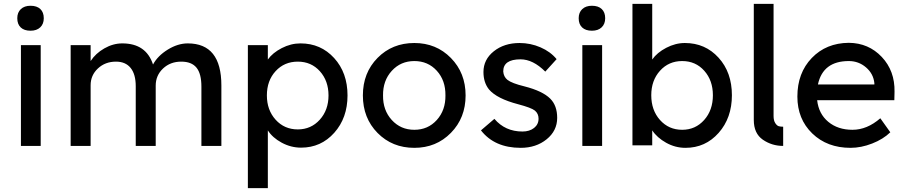

<svg xmlns="http://www.w3.org/2000/svg" viewBox="-20 -760 4719 1000"><path d="M89 0V-525H192V0ZM70 -665Q70 -695 88.5 -712.5Q107 -730 139 -730Q172 -730 190 -713Q208 -696 208 -665Q208 -635 189.5 -617.5Q171 -600 139 -600Q106 -600 88 -617Q70 -634 70 -665Z M348 0V-525H452V-442Q478 -482 523.5 -508Q569 -534 617 -534Q741 -534 777 -424Q801 -469 853.5 -501.5Q906 -534 958 -534Q1133 -534 1133 -315V0H1029V-309Q1029 -376 1003.5 -407.5Q978 -439 924 -439Q867 -439 829 -403Q791 -367 791 -314V0H687V-311Q687 -373 660.5 -406Q634 -439 584 -439Q528 -439 490 -403.5Q452 -368 452 -316V0Z M1271 220V-525H1375V-450Q1400 -485 1447.5 -509.5Q1495 -534 1545 -534Q1651 -534 1720.5 -457.5Q1790 -381 1790 -263Q1790 -146 1721 -68.5Q1652 9 1548 9Q1495 9 1447 -17Q1399 -43 1375 -81V220ZM1370 -263Q1370 -187 1415.5 -136.5Q1461 -86 1531 -86Q1600 -86 1645.5 -136.5Q1691 -187 1691 -263Q1691 -339 1646 -389Q1601 -439 1531 -439Q1461 -439 1415.5 -389.5Q1370 -340 1370 -263Z M2138 10Q2023 10 1946.5 -67.5Q1870 -145 1870 -263Q1870 -381 1946.5 -458.5Q2023 -536 2138 -536Q2252 -536 2328.5 -458Q2405 -380 2405 -263Q2405 -146 2328.5 -68Q2252 10 2138 10ZM1975 -263Q1974 -186 2020.5 -135Q2067 -84 2138 -84Q2209 -84 2255 -135Q2301 -186 2300 -263Q2301 -341 2255 -391.5Q2209 -442 2138 -442Q2067 -442 2020.5 -391Q1974 -340 1975 -263Z M2692 10Q2556 10 2485 -81L2555 -141Q2611 -75 2701 -75Q2738 -75 2761.5 -93.5Q2785 -112 2785 -142Q2785 -168 2766 -184Q2747 -199 2679 -217Q2568 -246 2527 -294Q2498 -330 2498 -385Q2498 -450 2552 -493Q2606 -536 2686 -536Q2743 -536 2795 -513.5Q2847 -491 2879 -452L2820 -387Q2756 -451 2691 -451Q2601 -451 2601 -388Q2603 -360 2623 -344Q2646 -326 2712 -310Q2806 -286 2846 -246Q2882 -210 2882 -146Q2882 -79 2827 -34.5Q2772 10 2692 10Z M3013 0V-525H3116V0ZM2994 -665Q2994 -695 3012.5 -712.5Q3031 -730 3063 -730Q3096 -730 3114 -713Q3132 -696 3132 -665Q3132 -635 3113.5 -617.5Q3095 -600 3063 -600Q3030 -600 3012 -617Q2994 -634 2994 -665Z M3550 10Q3497 10 3449.5 -16.5Q3402 -43 3377 -81V-3H3274V-740H3377V-450Q3402 -486 3450 -511Q3498 -536 3547 -536Q3653 -536 3722.5 -459.5Q3792 -383 3792 -264Q3792 -146 3723 -68Q3654 10 3550 10ZM3372 -264Q3372 -186 3417.5 -135Q3463 -84 3533 -84Q3602 -84 3647.5 -135Q3693 -186 3693 -264Q3693 -341 3648 -391.5Q3603 -442 3533 -442Q3463 -442 3417.5 -391.5Q3372 -341 3372 -264Z M3906 -135V-740H4009V-156Q4009 -132 4018 -118.5Q4027 -105 4036.5 -102.5Q4046 -100 4059 -100V0Q4000 0 3953 -32.5Q3906 -65 3906 -135Z M4410 10Q4288 10 4210.5 -65Q4133 -140 4133 -257Q4133 -380 4208 -458Q4283 -536 4401 -537Q4504 -536 4572.5 -463.5Q4641 -391 4639 -282L4638 -238H4236Q4244 -167 4294 -125.5Q4344 -84 4420 -84Q4496 -84 4565 -144L4617 -71Q4580 -35 4522.5 -12.5Q4465 10 4410 10ZM4240 -320H4534V-327Q4529 -376 4490.5 -409Q4452 -442 4401 -442Q4266 -442 4240 -320Z"/></svg>

Font: Easer Grotesk
Style: Regular
Weight: 400
Designer: Boardeaser, Bonnie Shaver-Troup, Thomas Jockin
Foundry: Lexend
Version: Version 1.008;Glyphs 3.1.2 (3151)